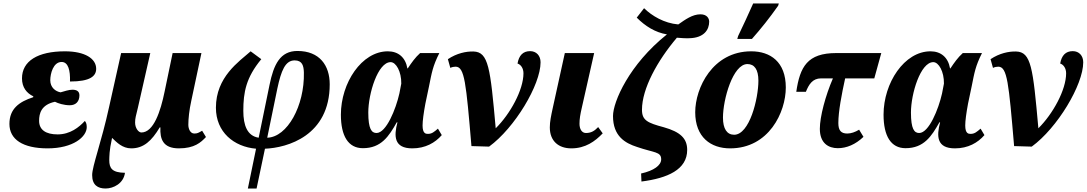

<svg xmlns="http://www.w3.org/2000/svg" viewBox="-20 -840 6226 1100"><path d="M253 10C399 10 477 -56 477 -112C477 -132 471 -142 466 -147C433 -111 382 -70 310 -70C244 -70 204 -95 204 -148C204 -190 216 -240 295 -257C312 -248 346 -237 380 -237C415 -237 435 -259 435 -294C435 -317 419 -326 395 -326C374 -326 349 -317 327 -311C298 -316 268 -339 268 -380C268 -418 285 -485 333 -485C371 -485 383 -437 381 -373C497 -373 531 -404 531 -446C531 -504 467 -546 352 -546C196 -546 106 -490 106 -391C106 -339 133 -306 171 -288L170 -283C90 -257 34 -217 34 -130C34 -41 111 10 253 10Z M585 240C630 240 688 211 696 150C622 149 606 124 606 77C607 55 605 28 622 -50C648 -25 681 10 732 10C803 10 849 -33 895 -110H899C896 -44 913 10 1005 10C1094 10 1131 -24 1160 -55L1138 -91C1117 -79 1111 -75 1093 -75C1070 -75 1059 -102 1059 -125C1059 -159 1064 -209 1076 -263L1134 -536H969L923 -315C900 -202 860 -81 790 -81C774 -81 754 -105 754 -138C754 -164 759 -176 770 -223L841 -536H674L605 -227C561 -25 508 112 508 163C508 220 540 240 585 240Z M1400 240H1450L1498 12C1626 7 1869 -62 1869 -357C1869 -465 1811 -548 1684 -548C1585 -548 1548 -471 1524 -353L1462 -51C1397 -61 1374 -121 1374 -205C1374 -312 1390 -396 1477 -501L1416 -546C1349 -487 1217 -399 1217 -223C1217 -83 1320 1 1447 12ZM1511 -51 1569 -333C1591 -435 1614 -494 1668 -494C1712 -494 1720 -463 1721 -424C1725 -234 1626 -54 1511 -51Z M2059 9C2164 9 2208 -59 2253 -139H2257C2236 -60 2237 10 2342 10C2417 10 2473 -22 2511 -66L2489 -103C2467 -84 2454 -73 2432 -73C2420 -73 2401 -74 2401 -121C2401 -148 2407 -192 2417 -246L2438 -346C2454 -425 2459 -460 2497 -536H2387C2359 -511 2338 -481 2316 -448H2314C2303 -512 2261 -546 2202 -546C2052 -546 1933 -365 1933 -183C1933 -61 1975 9 2059 9ZM2137 -78C2109 -78 2090 -101 2090 -195C2090 -304 2145 -484 2218 -484C2249 -484 2280 -430 2279 -361L2268 -304C2248 -215 2193 -78 2137 -78Z M2681 -3 2782 0C2929 -107 3077 -354 3077 -483C3077 -521 3053 -547 3017 -547C2976 -547 2953 -522 2945 -476C2964 -470 2979 -449 2979 -420C2979 -325 2903 -187 2820 -105C2789 -452 2779 -543 2692 -545C2650 -546 2597 -535 2546 -501L2560 -451C2569 -456 2582 -458 2590 -458C2642 -458 2650 -366 2681 -3Z M3253 10C3334 10 3389 -30 3433 -76L3407 -112C3388 -92 3369 -78 3337 -78C3313 -78 3300 -101 3300 -131C3300 -158 3304 -183 3314 -226L3384 -536H3216L3147 -222C3137 -176 3130 -143 3130 -110C3130 -31 3181 10 3253 10Z M3655 200C3804 181 3917 132 3917 19C3917 -47 3878 -84 3783 -111C3689 -136 3658 -151 3658 -211C3658 -332 3746 -492 3858 -624C3879 -622 3909 -620 3929 -621C4015 -623 4043 -671 4043 -716C4043 -734 4031 -758 3993 -758C3947 -758 3906 -728 3866 -700C3785 -707 3715 -749 3670 -793L3628 -739C3677 -690 3734 -654 3801 -643C3585 -471 3492 -257 3492 -175C3492 -60 3561 -20 3630 2C3728 36 3768 28 3768 73C3768 107 3726 138 3653 154Z M4204 -617H4288C4341 -677 4388 -736 4438 -807L4442 -820H4295C4264 -752 4240 -697 4209 -634ZM4163 10C4385 10 4482 -197 4482 -339C4482 -486 4393 -546 4284 -546C4062 -546 3963 -335 3963 -197C3963 -54 4052 10 4163 10ZM4186 -68C4145 -68 4122 -102 4122 -166C4122 -271 4179 -473 4262 -473C4302 -473 4325 -442 4325 -378C4325 -274 4274 -68 4186 -68Z M4780 9C4830 9 4881 -12 4927 -56L4902 -97C4879 -83 4856 -75 4834 -75C4799 -75 4783 -92 4783 -135C4783 -201 4802 -300 4822 -391H4989L5029 -536H4771C4606 -536 4563 -458 4542 -314H4597C4614 -356 4635 -391 4684 -391H4752C4709 -292 4677 -171 4677 -102C4677 -19 4727 9 4780 9Z M5168 9C5273 9 5317 -59 5362 -139H5366C5345 -60 5346 10 5451 10C5526 10 5582 -22 5620 -66L5598 -103C5576 -84 5563 -73 5541 -73C5529 -73 5510 -74 5510 -121C5510 -148 5516 -192 5526 -246L5547 -346C5563 -425 5568 -460 5606 -536H5496C5468 -511 5447 -481 5425 -448H5423C5412 -512 5370 -546 5311 -546C5161 -546 5042 -365 5042 -183C5042 -61 5084 9 5168 9ZM5246 -78C5218 -78 5199 -101 5199 -195C5199 -304 5254 -484 5327 -484C5358 -484 5389 -430 5388 -361L5377 -304C5357 -215 5302 -78 5246 -78Z M5790 -3 5891 0C6038 -107 6186 -354 6186 -483C6186 -521 6162 -547 6126 -547C6085 -547 6062 -522 6054 -476C6073 -470 6088 -449 6088 -420C6088 -325 6012 -187 5929 -105C5898 -452 5888 -543 5801 -545C5759 -546 5706 -535 5655 -501L5669 -451C5678 -456 5691 -458 5699 -458C5751 -458 5759 -366 5790 -3Z"/></svg>

Font: Noto Serif SemiCondensed Extra
Style: Italic
Weight: 800
Width: 4
Italic angle: -12°
Designer: Monotype Design Team
Foundry: Monotype Imaging Inc.
Version: Version 1.901